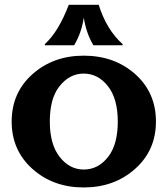

<svg xmlns="http://www.w3.org/2000/svg" viewBox="-20 -782 708 811"><path d="M270.5 -761.7H397Q429.7 -656.7 498 -595.7V-590.8H374.5Q343.8 -642.1 334 -707.5Q323.7 -641.1 293 -590.8H169.4V-595.7Q227.1 -647.9 270.5 -761.7ZM116.2 -69.3Q29.3 -147.5 29.3 -268.6Q29.3 -390.6 117.2 -468.8Q205.6 -546.9 333.5 -546.9Q463.9 -546.9 551.8 -468.3Q638.7 -390.1 638.7 -268.6Q638.7 -147 550.8 -68.8Q462.9 9.8 333.5 9.8Q204.1 9.8 116.2 -69.3ZM333.5 -65.9Q396 -65.9 438 -121.1Q477.5 -172.9 477.5 -268.6Q477.5 -365.7 435.5 -418.5Q393.6 -471.2 333.3 -471.2Q272.9 -471.2 230 -416Q190.4 -365.2 190.4 -268.6Q190.4 -171.9 232.4 -118.7Q274.4 -65.9 333.5 -65.9Z"/></svg>

Font: Classica
Style: Bold
Weight: 700
Designer: Wojciech Kalinowski "wmk69" (wmk69@o2.pl)
Foundry: Wojciech Kalinowski "wmk69" (wmk69@o2.pl)
Version: Version 2.1.1; 2021-05-14